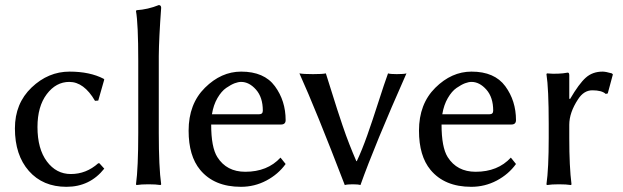

<svg xmlns="http://www.w3.org/2000/svg" viewBox="-20 -718 2426 748"><path d="M250 -398.9Q198.2 -398.9 162.1 -351.1Q126 -303.2 126 -223.1Q126 -138.2 162.6 -89.1Q199.2 -40 255.9 -40Q315.9 -40 362.8 -82H367.2L386.2 -61Q330.1 9.8 238.8 9.8Q147 9.8 92.5 -52Q38.1 -113.8 38.1 -217.8Q38.1 -314.9 103 -377Q168 -439 251 -439Q330.1 -439 383.8 -411.1L386.2 -408.2L362.8 -326.2L350.1 -325.2Q307.1 -398.9 250 -398.9Z M518.6 -200.2V-481.9Q518.6 -625 509.8 -674.8L511.7 -678.2Q556.6 -681.2 598.6 -698.2Q607.4 -698.2 607.9 -688Q599.1 -566.9 598.6 -500V-200.2Q598.6 -66.4 607.9 0L605.5 2.9Q587.4 0 558.6 0Q529.8 0 511.7 2.9L509.8 0Q518.6 -64 518.6 -200.2Z M805.7 -272.9H989.7Q1003.9 -272.9 1003.9 -287.1Q1003.9 -338.9 977.3 -368.9Q950.7 -398.9 919.4 -398.9Q908.2 -398.9 894 -393.6Q879.9 -388.2 861.3 -375.5Q842.8 -362.8 827.1 -335.9Q811.5 -309.1 805.7 -272.9ZM1072.8 -104 1092.8 -79.1Q1064 -39.1 1017.8 -14.6Q971.7 9.8 918.5 9.8Q814.5 9.8 759.8 -56.2Q714.8 -110.4 714.8 -209Q714.8 -313 778.3 -376Q841.8 -439 919.4 -439Q1009.3 -439 1051 -382.1Q1092.8 -325.2 1092.8 -250Q1092.8 -232.9 1074.7 -232.9H802.7Q802.7 -144 826.7 -106Q862.8 -48.8 935.5 -48.8Q1022 -48.8 1072.8 -104Z M1323.2 2.9Q1210.4 -291 1146.5 -432.1Q1162.6 -429.2 1199.5 -429.2Q1236.3 -429.2 1249.5 -432.1Q1254.4 -416.5 1270.3 -366Q1286.1 -315.4 1293.5 -292.5Q1300.8 -269.5 1314.5 -229.2Q1328.1 -189 1341.1 -156Q1354 -123 1368.2 -90.3H1370.1Q1390.6 -133.8 1410.9 -191.2Q1431.2 -248.5 1454.3 -320.8Q1477.5 -393.1 1491.7 -432.1Q1500.5 -429.2 1525.4 -429.2Q1554.2 -429.2 1563.5 -432.1Q1439.5 -152.3 1384.3 2.9Q1375.5 0 1354.2 0Q1333 0 1323.2 2.9Z M1703.1 -272.9H1887.2Q1901.4 -272.9 1901.4 -287.1Q1901.4 -338.9 1874.8 -368.9Q1848.1 -398.9 1816.9 -398.9Q1805.7 -398.9 1791.5 -393.6Q1777.3 -388.2 1758.8 -375.5Q1740.2 -362.8 1724.6 -335.9Q1709 -309.1 1703.1 -272.9ZM1970.2 -104 1990.2 -79.1Q1961.4 -39.1 1915.3 -14.6Q1869.1 9.8 1815.9 9.8Q1711.9 9.8 1657.2 -56.2Q1612.3 -110.4 1612.3 -209Q1612.3 -313 1675.8 -376Q1739.3 -439 1816.9 -439Q1906.7 -439 1948.5 -382.1Q1990.2 -325.2 1990.2 -250Q1990.2 -232.9 1972.2 -232.9H1700.2Q1700.2 -144 1724.1 -106Q1760.3 -48.8 1833 -48.8Q1919.4 -48.8 1970.2 -104Z M2197.8 -334 2200.7 -332Q2235.8 -392.1 2262.2 -415.5Q2288.6 -439 2327.6 -439Q2339.8 -439 2363.8 -432.1L2367.7 -428.2L2347.7 -354L2339.8 -352.1Q2324.7 -366.2 2287.6 -366.2Q2254.4 -366.2 2231.9 -331.1Q2197.8 -279.3 2197.8 -231.9V-180.2Q2197.8 -68.4 2206.5 0L2204.6 2.9Q2186.5 0 2157.7 0Q2128.9 0 2110.8 2.9L2108.9 0Q2117.7 -62 2117.7 -180.2V-234.9Q2117.7 -373 2108.9 -429.2L2110.8 -432.1Q2154.8 -428.2 2191.9 -435.1Q2197.8 -435.1 2197.8 -424.8Z"/></svg>

Font: Biolilbert
Style: Regular
Weight: 400
Designer: Philipp H. Poll
Foundry: Philipp H. Poll
Version: Version 1.1.0